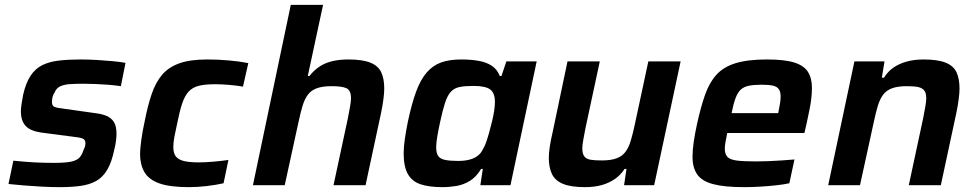

<svg xmlns="http://www.w3.org/2000/svg" viewBox="-20 -763 4019 791"><path d="M226 8Q193 8 154 6Q115 4 79 1Q43 -2 15 -5L35 -101Q57 -99 79 -97Q101 -95 122 -94Q143 -93 163 -92.5Q183 -92 203 -92Q246 -92 270 -96.5Q294 -101 305.5 -112Q317 -123 323 -142Q327 -150 329.5 -157.5Q332 -165 332 -173Q332 -188 320 -192.5Q308 -197 279 -200L149 -217Q103 -224 84.5 -245.5Q66 -267 66 -304Q66 -314 68.5 -332.5Q71 -351 75 -371Q86 -421 106 -451Q126 -481 155 -495Q184 -509 223 -513.5Q262 -518 312 -518Q344 -518 378.5 -516Q413 -514 444.5 -511Q476 -508 497 -504L478 -408Q451 -412 424 -414Q397 -416 371.5 -417Q346 -418 324 -418Q293 -418 269 -416.5Q245 -415 228.5 -407.5Q212 -400 205 -382Q200 -375 197 -365Q194 -355 194 -342Q194 -327 205 -322.5Q216 -318 244 -315L371 -297Q399 -294 419 -285.5Q439 -277 449.5 -260Q460 -243 460 -211Q460 -201 458 -184Q456 -167 451 -147Q440 -94 421.5 -63Q403 -32 375.5 -17Q348 -2 311 3Q274 8 226 8Z M758 8Q680 8 636.5 -7.5Q593 -23 575 -54Q557 -85 557 -129Q557 -148 562 -185.5Q567 -223 577 -268Q589 -329 605 -376Q621 -423 647.5 -454.5Q674 -486 718.5 -502Q763 -518 834 -518Q879 -518 923.5 -514Q968 -510 1003 -503L981 -406Q960 -410 927.5 -413Q895 -416 866 -416Q825 -416 799 -409.5Q773 -403 757 -385.5Q741 -368 730.5 -336.5Q720 -305 710 -255Q703 -223 698.5 -199.5Q694 -176 694 -158Q694 -132 704.5 -118.5Q715 -105 738 -99.5Q761 -94 799 -94Q825 -94 859.5 -97Q894 -100 921 -104L901 -8Q870 -1 832 3.5Q794 8 758 8Z M1022 0 1178 -743H1311L1248 -450H1255Q1272 -472 1294.5 -487.5Q1317 -503 1347 -510.5Q1377 -518 1415 -518Q1473 -518 1505.5 -505Q1538 -492 1550.5 -465.5Q1563 -439 1563 -398Q1563 -380 1559.5 -353.5Q1556 -327 1550 -298L1486 0H1354L1413 -275Q1418 -301 1422 -323Q1426 -345 1426 -358Q1426 -391 1407.5 -399.5Q1389 -408 1346 -408Q1309 -408 1285.5 -399.5Q1262 -391 1248.5 -373Q1235 -355 1226.5 -327Q1218 -299 1210 -261L1153 0Z M1803 8Q1747 8 1712 -4Q1677 -16 1660 -46.5Q1643 -77 1643 -131Q1643 -156 1647.5 -188Q1652 -220 1660 -260Q1676 -336 1694.5 -386Q1713 -436 1738.5 -465Q1764 -494 1798 -506Q1832 -518 1880 -518Q1919 -518 1951 -512.5Q1983 -507 2005.5 -492.5Q2028 -478 2039 -450H2046L2066 -510H2191L2083 0H1959L1969 -67H1962Q1942 -34 1916 -18Q1890 -2 1861 3Q1832 8 1803 8ZM1867 -100Q1895 -100 1915 -105.5Q1935 -111 1948.5 -121.5Q1962 -132 1970 -149Q1977 -160 1983.5 -179Q1990 -198 1996 -220Q2002 -242 2007.5 -264.5Q2013 -287 2016 -307.5Q2019 -328 2019 -343Q2019 -380 1999.5 -394.5Q1980 -409 1930 -409Q1895 -409 1873 -404.5Q1851 -400 1837 -384.5Q1823 -369 1813 -338Q1803 -307 1792 -255Q1785 -222 1781 -197.5Q1777 -173 1777 -156Q1777 -132 1785.5 -120Q1794 -108 1814.5 -104Q1835 -100 1867 -100Z M2390 8Q2332 8 2299.5 -5.5Q2267 -19 2254 -46Q2241 -73 2241 -113Q2241 -132 2245 -159Q2249 -186 2256 -215L2318 -510H2451L2392 -235Q2387 -209 2383 -187Q2379 -165 2379 -152Q2379 -130 2387 -119Q2395 -108 2412.5 -105Q2430 -102 2459 -102Q2496 -102 2519.5 -110.5Q2543 -119 2556.5 -137Q2570 -155 2578.5 -183Q2587 -211 2595 -249L2651 -510H2784L2675 0H2551L2561 -67H2553Q2537 -42 2513 -25.5Q2489 -9 2459 -0.5Q2429 8 2390 8Z M3045 8Q2964 8 2917.5 -4.5Q2871 -17 2852 -45Q2833 -73 2833 -117Q2833 -144 2838 -178.5Q2843 -213 2852 -254Q2867 -322 2884.5 -372Q2902 -422 2931 -454.5Q2960 -487 3010 -502.5Q3060 -518 3139 -518Q3212 -518 3252 -505.5Q3292 -493 3308.5 -467Q3325 -441 3325 -401Q3325 -382 3322.5 -358.5Q3320 -335 3314.5 -309Q3309 -283 3303 -254L3294 -215H2976Q2972 -195 2969 -178.5Q2966 -162 2966 -150Q2966 -128 2977 -116.5Q2988 -105 3016 -101.5Q3044 -98 3095 -98Q3117 -98 3144 -99Q3171 -100 3199.5 -102Q3228 -104 3253 -106L3232 -8Q3209 -3 3177 0.5Q3145 4 3110.5 6Q3076 8 3045 8ZM2994 -297H3186L3188 -307Q3192 -326 3194 -340Q3196 -354 3196 -365Q3196 -386 3188 -396.5Q3180 -407 3163 -410.5Q3146 -414 3118 -414Q3085 -414 3064 -409.5Q3043 -405 3030.5 -392.5Q3018 -380 3009.5 -356.5Q3001 -333 2994 -297Z M3392 0 3500 -510H3624L3613 -443H3622Q3638 -469 3661.5 -485Q3685 -501 3716 -509.5Q3747 -518 3785 -518Q3843 -518 3875.5 -505Q3908 -492 3920.5 -465.5Q3933 -439 3933 -398Q3933 -380 3929.5 -353.5Q3926 -327 3920 -298L3856 0H3724L3783 -275Q3788 -301 3792 -323Q3796 -345 3796 -358Q3796 -380 3787.5 -390.5Q3779 -401 3762 -404.5Q3745 -408 3716 -408Q3679 -408 3655.5 -399.5Q3632 -391 3618.5 -373Q3605 -355 3596.5 -327Q3588 -299 3580 -261L3523 0Z"/></svg>

Font: Saira Thin SemiBold
Style: Italic
Weight: 600
Italic angle: -12°
Version: Version 1.101